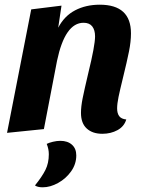

<svg xmlns="http://www.w3.org/2000/svg" viewBox="-20 -550 611 818"><path d="M405 -530Q538 -530 538 -408Q538 -373 529.5 -330.5Q521 -288 504 -219Q491 -166 485 -137Q479 -108 479 -88Q479 -67 488 -55Q497 -43 518 -41Q509 -11 480.5 4.5Q452 20 416 20Q374 20 349.5 -2.5Q325 -25 325 -69Q325 -96 332 -131Q339 -166 356 -238Q385 -356 385 -395Q385 -422 373 -437.5Q361 -453 336 -453Q257 -453 223 -291L167 0L10 16L113 -510L242 -526L228 -432Q254 -482 300 -506Q346 -530 405 -530ZM162 248Q140 248 129 240Q159 203 173.5 174Q188 145 188 107Q188 85 179 63Q189 58 205.5 54Q222 50 237 50Q268 50 286.5 66.5Q305 83 305 112Q305 149 283 180Q261 211 227.5 229.5Q194 248 162 248Z"/></svg>

Font: Sansita
Style: Bold Italic
Weight: 700
Italic angle: -11°
Designer: Pablo Cosgaya
Foundry: Omnibus-Type
Version: Version 1.006